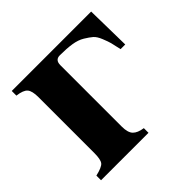

<svg xmlns="http://www.w3.org/2000/svg" viewBox="-125 -581 701 701"><g transform="rotate(-45 225.5 -230.5)"><path d="M213 -402V-85Q213 -54 225.5 -41Q238 -28 266 -24V0H21V-24Q56 -32 65 -43Q74 -54 74 -88V-376Q74 -408 63.5 -420.5Q53 -433 21 -437V-461H431L434 -288H410Q404 -316 401 -327.5Q398 -339 389.5 -360Q381 -381 370.5 -390Q360 -399 342 -410Q324 -421 298 -425Q272 -429 237 -429Q213 -429 213 -402Z"/></g></svg>

Font: STIX MathJax Alphabets
Style: Bold
Weight: 700
Designer: MicroPress Inc., with final additions and corrections provided by Coen Hoffman, Elsevier (retired)
Version: Version 1.1.1